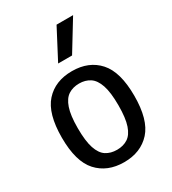

<svg xmlns="http://www.w3.org/2000/svg" viewBox="-197 -912 919 1026"><g transform="rotate(-30 263.0 -399.0)"><path d="M263.5 9.5Q160.5 9.5 100 -56.8Q39.5 -123 39.5 -270.5Q39.5 -419 99.5 -485.5Q159.5 -552 263.5 -552Q367 -552 427 -485.2Q487 -418.5 487 -271.5Q487 -123.5 426.8 -57Q366.5 9.5 263.5 9.5ZM263.5 -67Q302 -67 330 -85Q358 -103 373 -147Q388 -191 388 -269.5Q388 -349.5 372.8 -394.2Q357.5 -439 329.5 -457.2Q301.5 -475.5 263.5 -475.5Q225 -475.5 197 -457.5Q169 -439.5 153.8 -395.2Q138.5 -351 138.5 -272.5Q138.5 -192.5 153.5 -147.8Q168.5 -103 196.5 -85Q224.5 -67 263.5 -67ZM220.5 -624 317 -808H419L306.5 -624Z"/></g></svg>

Font: Encode Sans Semi Condensed Medium
Style: Regular
Weight: 500
Width: 4
Designer: Multiple Designers
Foundry: Impallari Type
Version: Version 3.000; ttfautohint (v1.8.3) -l 8 -r 50 -G 200 -x 14 